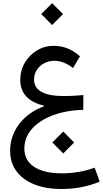

<svg xmlns="http://www.w3.org/2000/svg" viewBox="-20 -889 664 1239"><path d="M317.9 30.3 388.2 -40 458.5 30.3 388.2 101.1ZM496.1 -525.4 451.2 -449.7Q392.1 -496.6 330.6 -496.6Q293.9 -496.6 264.2 -480.5Q234.4 -464.4 217 -437Q199.7 -409.7 199.7 -376Q199.7 -269 395.5 -269Q421.4 -269 453.1 -270.8Q484.9 -272.5 518.1 -275.4L517.1 -180.2Q404.3 -176.8 318.6 -144Q232.9 -111.3 185.1 -56.2Q137.2 -1 137.2 69.8Q137.2 146.5 200.7 188Q264.2 229.5 380.4 229.5Q436 229.5 491.2 219.7Q546.4 210 590.8 192.9L623.5 283.2Q509.8 330.6 377 330.6Q274.9 330.6 200.4 300.5Q126 270.5 85.7 215.3Q45.4 160.2 45.4 84Q45.4 -11.7 103.8 -88.6Q162.1 -165.5 263.2 -202.6V-207.5Q189 -224.6 149.9 -266.4Q110.8 -308.1 110.8 -372.6Q110.8 -434.1 140.1 -484.1Q169.4 -534.2 218.5 -563.7Q267.6 -593.3 327.6 -593.3Q421.4 -593.3 496.1 -525.4ZM246.1 -798.3 316.4 -868.7 386.7 -798.3 316.4 -727.5Z"/></svg>

Font: Estedad-FD Medium
Style: Regular
Weight: 500
Designer: Amin Abedi
Version: Version 7.3